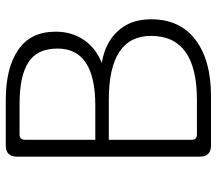

<svg xmlns="http://www.w3.org/2000/svg" viewBox="-64 -706 769 682"><g transform="rotate(-90 321.0 -364.5)"><path d="M146 0Q106 0 106 -40V-689Q106 -729 146 -729H307Q421 -729 485 -685Q550 -641 550 -552Q550 -495 521 -452Q492 -409 439 -388Q511 -376 552 -331Q594 -286 594 -213Q594 -110 521 -55Q448 0 322 0ZM166 -411H288Q490 -411 490 -545Q490 -617 442 -648Q394 -680 294 -680H185Q166 -680 166 -661ZM166 -69Q166 -50 185 -50H308Q535 -50 535 -213Q535 -363 308 -363H166Z"/></g></svg>

Font: Swei Half Moon CJK SC
Style: Light
Weight: 300
Version: Version 2.071